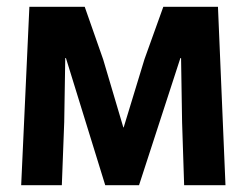

<svg xmlns="http://www.w3.org/2000/svg" viewBox="-20 -542 722 562"><path d="M66 -522H228L282 -368L341 -169H342L403 -369L458 -522H618L640 0H519L513 -184L510 -372H508L387 0H288L173 -372H171L168 -185L161 0H42Z"/></svg>

Font: Murecho Medium
Style: Regular
Weight: 500
Designer: Neil Summerour
Foundry: Positype
Version: Version 1.010; ttfautohint (v1.8.3)